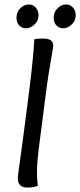

<svg xmlns="http://www.w3.org/2000/svg" viewBox="-20 -839 360 862"><path d="M175 -666Q219 -666 219 -633Q219 -628 214 -600.5Q209 -573 200 -517.5Q191 -462 184 -404L158 -203Q146 -115 146 -66Q146 -32 150 -5Q132 3 102 3Q60 3 60 -39Q60 -46 65 -82.5Q70 -119 83.5 -218.5Q97 -318 111 -431Q130 -581 134 -663Q150 -666 175 -666ZM97 -712Q78 -712 66 -725Q54 -738 54 -759Q54 -784 71 -801.5Q88 -819 110 -819Q128 -819 140.5 -805Q153 -791 153 -770Q153 -746 135 -729Q117 -712 97 -712ZM264 -712Q245 -712 233 -725Q221 -738 221 -759Q221 -784 238 -801.5Q255 -819 277 -819Q295 -819 307.5 -805Q320 -791 320 -770Q320 -746 302 -729Q284 -712 264 -712Z"/></svg>

Font: Overlock
Style: Italic
Weight: 400
Designer: Dario Muhafara
Foundry: Dario Manuel Muhafara
Version: Version 1.002